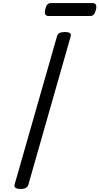

<svg xmlns="http://www.w3.org/2000/svg" viewBox="-20 -1225 652 1259"><path d="M115 14Q93 14 82.5 7Q72 0 76 -16L354 -988Q358 -1002 370.5 -1008.5Q383 -1015 405 -1015Q428 -1015 438 -1008Q448 -1001 443 -985L166 -14Q162 0 150 7Q138 14 115 14ZM300 -1120Q281 -1120 276.5 -1131.5Q272 -1143 276 -1161Q281 -1183 289.5 -1194Q298 -1205 316 -1205H585Q605 -1205 609.5 -1192.5Q614 -1180 609 -1161Q604 -1141 595.5 -1130.5Q587 -1120 570 -1120Z"/></svg>

Font: Playwrite TZ
Style: Regular
Weight: 400
Designer: Veronika Burian, José Scaglione
Foundry: TypeTogether
Version: Version 1.002